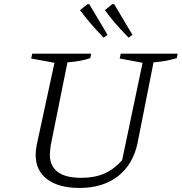

<svg xmlns="http://www.w3.org/2000/svg" viewBox="-20 -919 897 948"><path d="M373 9Q270 9 213 -34Q156 -77 156 -155Q156 -164 157 -175Q158 -186 161 -202L249 -609L134 -630L139 -654H430L426 -632Q403 -624 376 -619Q349 -614 313 -611L230 -199Q229 -185 227.5 -174.5Q226 -164 226 -157Q226 -99 265 -70Q304 -41 381 -41Q447 -41 495 -62Q543 -83 583 -128L684 -609L571 -630L576 -654H857L853 -632Q830 -625 802 -619.5Q774 -614 738 -611L659 -212Q637 -107 562.5 -49Q488 9 373 9ZM492 -733Q452 -774 425 -806Q398 -838 375 -869L413 -899L421 -898L511 -747ZM615 -733Q575 -774 547.5 -806Q520 -838 498 -869L535 -899L544 -898L634 -747Z"/></svg>

Font: Piazzolla 8pt ExtraLight
Style: Italic
Weight: 250
Italic angle: -11.3°
Designer: Juan Pablo del Peral
Foundry: Huerta Tipografica
Version: Version 2.001